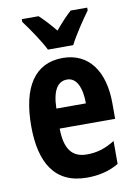

<svg xmlns="http://www.w3.org/2000/svg" viewBox="-87 -823 631 890"><g transform="rotate(-10 228.5 -378.0)"><path d="M174 -606H293C314 -648 359 -715 387 -753V-766H309C284 -743 263 -721 233 -685C206 -718 180 -746 158 -766H79V-753C108 -715 155 -645 174 -606ZM234 -556C103 -556 36 -454 36 -270C36 -97 99 10 250 10C307 10 356 -2 400 -28V-136C353 -107 314 -96 268 -96C198 -96 165 -140 164 -236H425V-309C425 -460 357 -556 234 -556ZM237 -454C280 -454 304 -407 304 -330H165C167 -418 194 -454 237 -454Z"/></g></svg>

Font: Noto Sans Ethiopic ExtraCondensed
Style: Bold
Weight: 700
Width: 2
Designer: Monotype Design Team
Foundry: Monotype Imaging Inc.
Version: Version 2.102